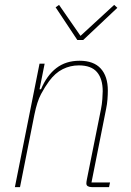

<svg xmlns="http://www.w3.org/2000/svg" viewBox="-20 -767 535 787"><path d="M41 0 142 -506H163L142 -401H148Q172 -458 211 -488Q250 -518 306 -518Q364 -518 393 -486Q422 -454 422 -396Q422 -379 420.5 -359.5Q419 -340 415 -321L355 -19H431L427 0H357Q347 0 340.5 -3.5Q334 -7 334 -15Q334 -21 336 -31L394 -320Q398 -340 399.5 -361Q401 -382 401 -393Q401 -444 377.5 -471.5Q354 -499 303 -499Q268 -499 237 -483.5Q206 -468 181 -434Q164 -411 148 -381Q132 -351 121 -297L62 0ZM297 -603 208 -737 222 -747 310 -620 448 -747 461 -735 321 -603Z"/></svg>

Font: IBM Plex Sans Condensed Thin
Style: Italic
Weight: 100
Width: 3
Italic angle: -11°
Designer: Mike Abbink, Paul van der Laan, Pieter van Rosmalen
Foundry: Bold Monday
Version: Version 1.3